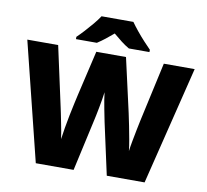

<svg xmlns="http://www.w3.org/2000/svg" viewBox="-96 -1033 1231 1140"><g transform="rotate(10 519.5 -463.5)"><path d="M1024 -714 848 0H620L552 -311Q550 -320 546 -341Q542 -362 536.5 -389Q531 -416 527 -442Q523 -468 521 -486Q519 -468 514.5 -442Q510 -416 505 -389Q500 -362 495.5 -341Q491 -320 489 -311L420 0H192L15 -714H201L279 -356Q282 -343 287 -318.5Q292 -294 297.5 -266Q303 -238 308 -211.5Q313 -185 315 -167Q319 -197 325.5 -236Q332 -275 340 -314.5Q348 -354 355.5 -388Q363 -422 368 -444L431 -714H610L671 -444Q676 -423 683.5 -388.5Q691 -354 699 -314Q707 -274 714 -235Q721 -196 724 -167Q727 -192 734 -229Q741 -266 748 -301.5Q755 -337 759 -355L838 -714ZM617 -927Q633 -904 655.5 -876.5Q678 -849 701.5 -823.5Q725 -798 742 -781V-767H618Q592 -782 569 -800Q546 -818 520 -840Q494 -818 472.5 -801Q451 -784 425 -767H299V-781Q318 -799 341.5 -824.5Q365 -850 387.5 -877Q410 -904 425 -927Z"/></g></svg>

Font: Noto Sans Gujarati UI Black
Style: Regular
Weight: 900
Designer: Jelle Bosma - Monotype Design Team, Universal Thirst
Foundry: Monotype Imaging Inc.
Version: Version 2.106; ttfautohint (v1.8.4.7-5d5b)